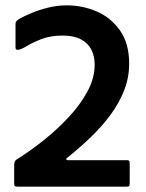

<svg xmlns="http://www.w3.org/2000/svg" viewBox="-20 -698 545 718"><path d="M49 0Q38 0 35.5 -2Q33 -4 33 -13V-81Q33 -97 43 -102Q91 -132 141.5 -172Q192 -212 236 -259Q280 -306 307 -356Q334 -406 334 -456Q334 -488 321.5 -512.5Q309 -537 282.5 -551Q256 -565 214 -565Q169 -565 135.5 -552Q102 -539 80.5 -526Q59 -513 49 -512Q38 -510 38 -520V-608Q38 -615 41 -618.5Q44 -622 53 -628Q71 -638 98.5 -649.5Q126 -661 160 -669.5Q194 -678 230 -678Q288 -678 341 -655.5Q394 -633 428.5 -584.5Q463 -536 463 -460Q463 -409 445 -362Q427 -315 395 -271Q363 -227 320.5 -186Q278 -145 229 -106Q227 -104 228 -101.5Q229 -99 233 -99H456Q465 -99 465 -90V-13Q465 -4 463 -2Q461 0 450 0Z"/></svg>

Font: Glory
Style: Bold
Weight: 700
Designer: Robert Leuschke
Foundry: Robert Leuschke
Version: Version 1.011